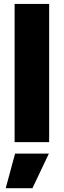

<svg xmlns="http://www.w3.org/2000/svg" viewBox="-20 -727 326 982"><path d="M54.7 -707H231.4V0H54.7ZM146 235.4H9.3L57.1 58.6H230Z"/></svg>

Font: Wanted Sans Black
Style: Regular
Weight: 900
Designer: Original Design by Kil Hyung-jin and Kang Hanbin, Wanted Lab, Inc; Hangeul from Source Han Sans by Jang Soo-young and Ka
Foundry: Wanted Lab, Inc.
Version: Version 1.003